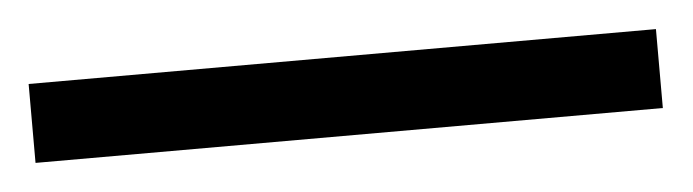

<svg xmlns="http://www.w3.org/2000/svg" viewBox="-28 -861 516 143"><g transform="rotate(-5 229.5 -789.5)"><path d="M-5 -760V-819H464V-760Z"/></g></svg>

Font: Noto Serif NP Hmong
Style: Regular
Weight: 400
Designer: Dalton Maag Ltd
Foundry: Dalton Maag Ltd
Version: Version 1.001